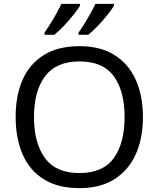

<svg xmlns="http://www.w3.org/2000/svg" viewBox="-20 -964 821 994"><path d="M720 -358Q720 -247 682.5 -164.5Q645 -82 572 -36Q499 10 391 10Q280 10 206.5 -36Q133 -82 97 -165Q61 -248 61 -359Q61 -469 97 -551Q133 -633 206.5 -679Q280 -725 392 -725Q499 -725 572 -679.5Q645 -634 682.5 -551.5Q720 -469 720 -358ZM156 -358Q156 -223 213 -145.5Q270 -68 391 -68Q513 -68 569 -145.5Q625 -223 625 -358Q625 -493 569 -569.5Q513 -646 392 -646Q271 -646 213.5 -569.5Q156 -493 156 -358ZM570 -934Q560 -917 537 -888Q514 -859 487 -830.5Q460 -802 437 -784H387V-796Q401 -815 417 -841Q433 -867 448.5 -894.5Q464 -922 474 -944H570ZM394 -934Q384 -917 361 -888Q338 -859 311 -830.5Q284 -802 261 -784H211V-796Q232 -825 257 -867.5Q282 -910 298 -944H394Z"/></svg>

Font: Noto Sans Thai Looped
Style: Regular
Weight: 400
Designer: Sasikarn Vongin, Ben Mitchell
Foundry: The Fontpad Ltd
Version: Version 1.001; ttfautohint (v1.8.4.7-5d5b)